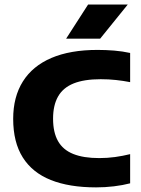

<svg xmlns="http://www.w3.org/2000/svg" viewBox="-20 -824 626 852"><path d="M406.5 7.5Q287.5 7.5 205.5 -25.2Q123.5 -58 81 -125.5Q38.5 -193 38.5 -296.5Q38.5 -394 81.5 -462.5Q124.5 -531 208 -566.8Q291.5 -602.5 413 -602.5Q450 -602.5 486.8 -599.5Q523.5 -596.5 557.5 -589V-459.5Q527 -465.5 494.5 -469Q462 -472.5 427 -472.5Q353.5 -472.5 306.8 -453.8Q260 -435 237.8 -396Q215.5 -357 215.5 -297.5Q215.5 -236.5 237.5 -197.8Q259.5 -159 305 -140.8Q350.5 -122.5 420.5 -122.5Q456.5 -122.5 490.8 -127.2Q525 -132 557.5 -140V-10.5Q525 -2 485.5 2.8Q446 7.5 406.5 7.5ZM273.5 -652.5 371 -804H547L424.5 -652.5Z"/></svg>

Font: Encode Sans SC SemiExpanded
Style: Bold
Weight: 700
Width: 6
Designer: Multiple Designers
Foundry: Impallari Type
Version: Version 3.002